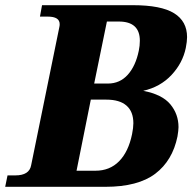

<svg xmlns="http://www.w3.org/2000/svg" viewBox="-47 -720 741 740"><path d="M-18 -44H12Q66 -44 73 -83L182 -617Q183 -621 183 -627Q183 -656 137 -656H107L115 -700H465Q574 -700 624 -669Q674 -638 674 -577Q674 -560 669 -535Q657 -477 614 -431Q571 -385 505 -370Q578 -356 609.5 -318Q641 -280 641 -230Q641 -218 637 -194Q618 -101 551.5 -50.5Q485 0 359 0H-27ZM369 -398Q415 -398 445.5 -432Q476 -466 488 -525Q492 -544 492 -563Q492 -637 411 -637H365L316 -398ZM321 -62Q376 -62 412 -98.5Q448 -135 462 -203Q467 -228 467 -245Q467 -290 440.5 -313Q414 -336 363 -336H303L248 -62Z"/></svg>

Font: Taviraj
Style: Bold Italic
Weight: 700
Italic angle: -12°
Designer: Katatrad Team
Foundry: CadsonDemak
Version: Version 1.001